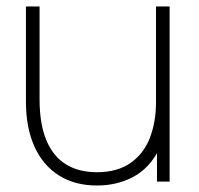

<svg xmlns="http://www.w3.org/2000/svg" viewBox="-20 -560 613 592"><path d="M60 -246V-540H102V-254Q102 -178 122.8 -128Q143.5 -78 183 -53.5Q222.5 -29 279 -29Q342 -29 382.8 -57.8Q423.5 -86.5 442.2 -135.2Q461 -184 461 -245L500 -246Q500 -157.5 470.5 -99.5Q441 -41.5 391.2 -14.8Q341.5 12 279 12Q211 12 161.8 -19Q112.5 -50 86.2 -108.2Q60 -166.5 60 -246ZM464 -110H461V-540H503V0H464Z"/></svg>

Font: Tap Sans
Style: Regular
Weight: 400
Designer: Tap Payments
Foundry: Tap Payments
Version: Version 1.001;Glyphs 3.1.2 (3151)